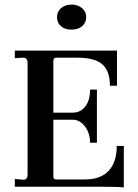

<svg xmlns="http://www.w3.org/2000/svg" viewBox="-20 -819 607 842"><path d="M523 3Q500 0 431 0H45V-34L83 -31Q101 -31 101 -53V-545Q101 -554 95.5 -560.5Q90 -567 81 -566L45 -564V-597H476Q491 -597 493 -598V-443H462Q462 -508 428.5 -537Q395 -566 320 -566H226Q214 -566 214 -552V-325H299Q333 -325 354 -352Q375 -379 375 -426H405V-193H375Q375 -235 352.5 -264.5Q330 -294 299 -294H214V-45Q214 -32 226 -32H353Q421 -32 456.5 -70Q492 -108 492 -179H523ZM294 -689Q265 -689 247.5 -704Q230 -719 230 -744Q230 -768 248 -783.5Q266 -799 294 -799Q321 -799 339.5 -783.5Q358 -768 358 -744Q358 -719 340 -704Q322 -689 294 -689Z"/></svg>

Font: UnnaMedium
Style: Regular
Weight: 500
Designer: Jorge de Buen Unna
Foundry: Omnibus-Type
Version: Version 2.008;hotconv 1.0.109;makeotfexe 2.5.65596